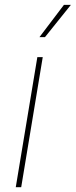

<svg xmlns="http://www.w3.org/2000/svg" viewBox="-20 -776 314 796"><path d="M45.4 0 134.8 -539.1H157.2L67.9 0ZM143.6 -622.1 245.1 -755.9H273.9L166.5 -622.1Z"/></svg>

Font: Inter 18pt Thin
Style: Italic
Weight: 250
Italic angle: -9.3988°
Version: Version 4.001;git-66647c0bb